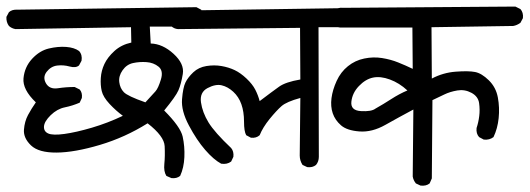

<svg xmlns="http://www.w3.org/2000/svg" viewBox="-22 -581 1652 599"><path d="M512.7 -25.4 497.1 -32.2Q488.3 -45.9 490.7 -69.8Q493.2 -93.8 491.7 -125Q490.2 -156.2 438.5 -196.3Q368.2 -152.3 289.6 -128.9Q210.9 -105.5 154.8 -105Q98.6 -104.5 74.7 -127.4Q50.8 -150.4 52.7 -176.3Q54.7 -202.1 65.4 -222.2Q76.2 -242.2 89.8 -261.7Q47.9 -301.8 51.3 -336.9Q54.7 -372.1 78.1 -397.5Q101.6 -422.9 130.4 -429.7Q159.2 -436.5 184.6 -434.6Q210 -432.6 224.6 -421.9Q235.4 -410.2 232.4 -391.6L224.6 -377Q214.8 -368.2 195.3 -373.5Q175.8 -378.9 156.2 -376.5Q136.7 -374 123.5 -356.9Q110.4 -339.8 121.6 -320.8Q132.8 -301.8 158.7 -305.7Q184.6 -309.6 210.9 -309.6L226.6 -301.8Q235.4 -292 233.4 -275.4L226.6 -260.7Q204.1 -251 180.2 -246.1Q156.2 -241.2 136.2 -221.7Q116.2 -202.1 115.2 -186.5Q114.3 -170.9 128.4 -164.6Q142.6 -158.2 178.7 -163.1Q214.8 -168 264.6 -182.6Q314.5 -197.3 361.3 -219.7Q339.8 -235.4 319.8 -256.8Q299.8 -278.3 295.4 -296.9Q291 -315.4 292.5 -337.9Q293.9 -360.4 303.7 -381.3Q313.5 -402.3 335 -421.9Q356.4 -441.4 387.7 -448.2L386.7 -496.1L26.4 -490.2Q14.6 -492.2 5.9 -500Q-2.9 -511.7 -2 -528.3L5.9 -543Q15.6 -551.8 32.2 -550.8L590.8 -558.6L605.5 -550.8Q615.2 -538.1 613.3 -521.5L605.5 -506.8Q595.7 -500 583 -498H445.3L448.2 -445.3Q485.4 -444.3 519.5 -413.1Q553.7 -381.8 548.3 -350.1Q543 -318.4 534.7 -299.3Q526.4 -280.3 490.2 -236.3Q541 -185.5 547.9 -154.8Q554.7 -124 553.2 -90.8Q551.8 -57.6 540 -32.2Q529.3 -23.4 512.7 -25.4ZM462.9 -295.9Q471.7 -305.7 480 -333Q488.3 -360.4 472.7 -373Q457 -385.7 435.1 -387.2Q413.1 -388.7 393.1 -384.3Q373 -379.9 360.4 -361.8Q347.7 -343.8 350.1 -324.7Q352.5 -305.7 364.3 -293.5Q376 -281.2 431.6 -261.7Z M936.5 -59.6 921.9 -66.4Q913.1 -80.1 913.1 -95.7L915 -275.4Q872.1 -263.7 856.4 -250Q840.8 -236.3 819.3 -210Q797.9 -183.6 788.1 -159.2Q777.3 -149.4 760.7 -151.4L746.1 -159.2Q739.3 -170.9 739.3 -201.7Q739.3 -232.4 731 -255.9Q722.7 -279.3 705.6 -294.9Q688.5 -310.5 669.4 -314.9Q650.4 -319.3 625.5 -306.2Q600.6 -293 605 -261.7Q609.4 -230.5 628.4 -199.2Q647.5 -168 699.2 -119.1Q708 -108.4 706.1 -91.8L699.2 -77.1Q686.5 -67.4 668 -70.3Q644.5 -83 618.2 -113.3Q591.8 -143.6 567.4 -189.5Q543 -235.4 545.9 -271.5Q548.8 -307.6 556.6 -323.7Q564.5 -339.8 581.1 -355.5Q597.7 -371.1 622.1 -375Q646.5 -378.9 668.9 -375Q691.4 -371.1 710 -362.3Q728.5 -353.5 747.1 -335.9Q765.6 -318.4 774.4 -301.3Q783.2 -284.2 788.1 -265.6Q828.1 -295.9 848.6 -310.5Q869.1 -325.2 915 -333L914.1 -494.1L533.2 -490.2Q521.5 -491.2 512.7 -499Q503.9 -508.8 505.9 -525.4L512.7 -541L527.3 -547.9L1057.6 -555.7L1073.2 -546.9Q1083 -536.1 1081.1 -519.5L1073.2 -504.9Q1063.5 -497.1 1051.8 -496.1H971.7L972.7 -91.8Q972.7 -77.1 963.9 -66.4Q953.1 -57.6 936.5 -59.6Z M1290 -2 1275.4 -8.8Q1267.6 -18.6 1265.6 -30.3L1267.6 -239.3Q1221.7 -214.8 1180.2 -191.4Q1138.7 -168 1099.6 -170.9Q1060.5 -173.8 1042 -189.9Q1023.4 -206.1 1016.1 -227.5Q1008.8 -249 1012.2 -274.9Q1015.6 -300.8 1028.3 -328.6Q1041 -356.4 1063.5 -374.5Q1085.9 -392.6 1114.3 -398.4Q1142.6 -404.3 1169.9 -399.9Q1197.3 -395.5 1220.2 -386.2Q1243.2 -377 1265.6 -366.2L1264.6 -495.1H1039.1Q1026.4 -496.1 1017.6 -503.9Q1008.8 -514.6 1009.8 -531.2L1017.6 -547.9Q1031.2 -558.6 1049.8 -556.6L1585.9 -560.5L1601.6 -552.7Q1611.3 -542 1609.4 -524.4L1601.6 -509.8Q1590.8 -502 1579.1 -500L1324.2 -496.1L1325.2 -335.9Q1360.4 -354.5 1399.9 -357.4Q1439.5 -360.4 1460 -356.4Q1480.5 -352.5 1502.9 -330.6Q1525.4 -308.6 1531.2 -276.9Q1537.1 -245.1 1533.7 -212.4Q1530.3 -179.7 1517.6 -153.3Q1504.9 -143.6 1487.3 -145.5L1472.7 -153.3Q1462.9 -164.1 1464.8 -181.6Q1470.7 -199.2 1473.1 -218.8Q1475.6 -238.3 1472.7 -259.3Q1469.7 -280.3 1448.7 -291.5Q1427.7 -302.7 1404.8 -298.8Q1381.8 -294.9 1363.8 -286.1Q1345.7 -277.3 1327.1 -268.6L1325.2 -24.4L1318.4 -8.8Q1307.6 0 1290 -2ZM1149.4 -242.2Q1173.8 -255.9 1198.7 -272Q1223.6 -288.1 1249 -298.8Q1223.6 -322.3 1194.3 -333Q1165 -343.8 1141.6 -338.9Q1118.2 -334 1097.7 -312.5Q1077.1 -291 1074.2 -263.7Q1071.3 -236.3 1104 -234.4Q1136.7 -232.4 1149.4 -242.2Z"/></svg>

Font: JasonHandwriting1
Style: Regular
Weight: 400
Version: Version 1.48.20